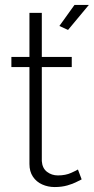

<svg xmlns="http://www.w3.org/2000/svg" viewBox="-20 -750 379 776"><path d="M310 -25Q305 -23 290 -15Q275 -7 252 -0.5Q229 6 201 6Q174 6 150.5 -4.5Q127 -15 113 -36Q99 -57 99 -87V-479H26V-520H99V-698H149V-520H270V-479H149V-99Q151 -70 170 -55.5Q189 -41 214 -41Q245 -41 268 -51.5Q291 -62 295 -65ZM255 -629 220 -645 281 -730H339Z"/></svg>

Font: Raleway Thin Light
Style: Regular
Weight: 300
Version: Version 4.026